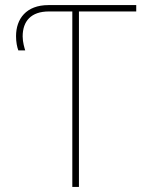

<svg xmlns="http://www.w3.org/2000/svg" viewBox="-20 -734 603 754"><path d="M264 0H290V-689H515V-714H170C83 -714 43 -660 43 -592C43 -569 47 -549 52 -536H79C76 -546 69 -568 69 -591C69 -651 102 -689 172 -689H264Z"/></svg>

Font: Noto Sans Mono SemiCondensed Thin
Style: Regular
Weight: 100
Width: 4
Designer: Monotype Design Team
Foundry: Monotype Imaging Inc.
Version: Version 2.014